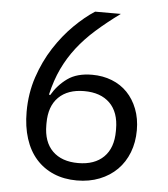

<svg xmlns="http://www.w3.org/2000/svg" viewBox="-51 -744 703 803"><g transform="rotate(5 300.0 -343.0)"><path d="M301 12Q247 12 203.5 -6.5Q160 -25 129.5 -59.5Q99 -94 83 -144Q67 -194 67 -256Q67 -334 90 -402.5Q113 -471 149.5 -527.5Q186 -584 230 -627.5Q274 -671 316 -698H424Q368 -657 324 -618Q280 -579 247 -536.5Q214 -494 191 -445.5Q168 -397 154 -336L159 -334Q184 -377 223.5 -405.5Q263 -434 327 -434Q372 -434 410 -419Q448 -404 475 -376Q502 -348 517.5 -308Q533 -268 533 -219Q533 -168 516.5 -125.5Q500 -83 469.5 -52.5Q439 -22 396 -5Q353 12 301 12ZM300 -61Q369 -61 407.5 -99Q446 -137 446 -208V-216Q446 -287 407.5 -325Q369 -363 300 -363Q231 -363 192.5 -325Q154 -287 154 -216V-208Q154 -137 192.5 -99Q231 -61 300 -61Z"/></g></svg>

Font: IBM Plex Thai
Style: Regular
Weight: 400
Designer: Mike Abbink, Paul van der Laan, Pieter van Rosmalen, Ben Mitchell, Mark Frömberg
Foundry: Bold Monday
Version: Version 1.0